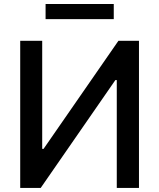

<svg xmlns="http://www.w3.org/2000/svg" viewBox="-20 -929 787 949"><path d="M79.9 0V-727.3H188.6V-193.2H195.3L565.3 -727.3H666.9V0H557.2V-533.4H550.4L181.1 0ZM205.3 -834.5V-909.1H542.3V-834.5Z"/></svg>

Font: Inter P Medium
Style: Regular
Weight: 500
Designer: Rasmus Andersson
Foundry: rsms
Version: Version 3.018;git-588b23468